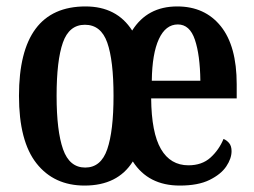

<svg xmlns="http://www.w3.org/2000/svg" viewBox="-20 -567 791 597"><path d="M243 10Q148 10 93.5 -59Q39 -128 39 -269Q39 -547 246 -547Q343 -547 391 -472Q438 -547 531 -547Q617 -547 666.5 -485.5Q716 -424 716 -305V-261H450Q451 -154 480.5 -103.5Q510 -53 566 -53Q608 -53 634.5 -77Q661 -101 675 -135Q685 -131 692.5 -122Q700 -113 700 -97Q700 -74 683.5 -49.5Q667 -25 631.5 -7.5Q596 10 539 10Q441 10 393 -65Q346 10 243 10ZM603 -316Q602 -396 586 -443.5Q570 -491 533 -491Q495 -491 474 -445.5Q453 -400 452 -316ZM245 -46Q294 -46 313.5 -103Q333 -160 333 -269Q333 -379 313.5 -434.5Q294 -490 244 -490Q195 -490 175.5 -434.5Q156 -379 156 -269Q156 -160 176 -103Q196 -46 245 -46Z"/></svg>

Font: Noto Serif Georgian ExtraCondensed SemiBold
Style: Regular
Weight: 600
Width: 2
Designer: Monotype Design Team, Akaki Razmadze
Foundry: Google LLC
Version: Version 2.003; ttfautohint (v1.8.4.7-5d5b)